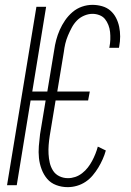

<svg xmlns="http://www.w3.org/2000/svg" viewBox="-20 -763 540 791"><path d="M259 8Q234 8 211.5 -0.5Q189 -9 174.5 -26Q160 -43 151.5 -65.5Q143 -88 140.5 -112Q138 -136 140 -161Q142 -186 145 -210L168 -349H106L49 0H9L130 -735H170L113 -386H175L203 -555Q206 -577 211.5 -598Q217 -619 226 -639.5Q235 -660 248 -679Q261 -698 278.5 -713Q296 -728 317.5 -735.5Q339 -743 361 -743Q381 -743 400.5 -737.5Q420 -732 434.5 -719.5Q449 -707 458 -689.5Q467 -672 471 -652.5Q475 -633 475 -612.5Q475 -592 471 -571L470 -566H430L431 -570Q434 -585 434.5 -600.5Q435 -616 433.5 -631Q432 -646 426.5 -660Q421 -674 412.5 -684.5Q404 -695 390 -700.5Q376 -706 361 -706Q344 -706 326.5 -698.5Q309 -691 296.5 -678Q284 -665 275.5 -649Q267 -633 260 -616.5Q253 -600 249 -583Q245 -566 243 -549L216 -386H350L343 -349H209L185 -204Q182 -185 180.5 -166Q179 -147 180 -128.5Q181 -110 185 -92.5Q189 -75 198.5 -60Q208 -45 224.5 -37Q241 -29 260 -29Q275 -29 290 -34Q305 -39 318.5 -49.5Q332 -60 342 -73Q352 -86 359.5 -100Q367 -114 373 -129Q379 -144 383 -159L416 -143Q411 -125 403 -107Q395 -89 385 -72.5Q375 -56 362 -40.5Q349 -25 332.5 -14Q316 -3 297 2.5Q278 8 259 8Z"/></svg>

Font: Iosevka SS18 Extralight
Style: Italic
Weight: 200
Italic angle: -9°
Monospace: yes
Designer: Belleve Invis
Foundry: Belleve Invis
Version: Version 25.1.1; ttfautohint (v1.8.4)